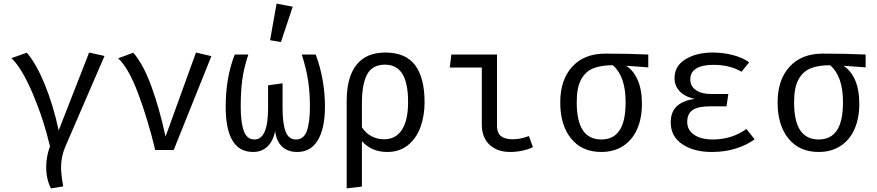

<svg xmlns="http://www.w3.org/2000/svg" viewBox="-20 -828 4840 1060"><path d="M557 -519 340 -17Q317 38 317 96Q317 134 329 201L261 212Q235 160 235 95Q235 36 256 -20Q221 -169 161 -310.5Q101 -452 43 -507L128 -537Q180 -477 227 -362.5Q274 -248 304 -108L472 -538Z M632 -506 716 -537Q771 -474 815.5 -352Q860 -230 894 -74L1062 -538L1147 -518L939 0H837Q797 -167 743 -311Q689 -455 632 -506Z M1774 -239Q1774 -120 1735 -54.5Q1696 11 1621 11Q1569 11 1537.5 -18.5Q1506 -48 1499 -105Q1488 -49 1456.5 -19Q1425 11 1377 11Q1226 11 1226 -239Q1226 -400 1276 -527H1351Q1325 -448 1317 -384Q1309 -320 1309 -239Q1309 -152 1326 -105Q1343 -58 1385 -58Q1460 -58 1460 -231V-357L1540 -368V-230Q1540 -147 1556.5 -102.5Q1573 -58 1614 -58Q1657 -58 1674 -105Q1691 -152 1691 -239Q1691 -315 1681.5 -380Q1672 -445 1646 -527H1723Q1774 -390 1774 -239ZM1596 -791 1531 -596 1471 -606 1507 -808Z M2324 -264Q2324 -188 2301 -125.5Q2278 -63 2231.5 -26Q2185 11 2118 11Q2031 11 1978 -49V202L1894 212V-271Q1894 -402 1948 -470Q2002 -538 2107 -538Q2219 -538 2271.5 -468.5Q2324 -399 2324 -264ZM1978 -257V-125Q1999 -93 2031 -76Q2063 -59 2100 -59Q2165 -59 2199 -111.5Q2233 -164 2233 -264Q2233 -369 2201.5 -420Q2170 -471 2105 -471Q2036 -471 2007 -417.5Q1978 -364 1978 -257Z M2463 -455 2472 -527H2724V-130Q2724 -59 2811 -59Q2853 -59 2900 -77L2922 -16Q2903 -5 2867.5 3Q2832 11 2797 11Q2725 11 2682.5 -29Q2640 -69 2640 -140V-455Z M3559 -456 3436 -465Q3477 -440 3500.5 -386.5Q3524 -333 3524 -254Q3524 -175 3497.5 -115Q3471 -55 3420 -22Q3369 11 3300 11Q3193 11 3133 -63Q3073 -137 3073 -263Q3073 -387 3139 -459.5Q3205 -532 3322 -532Q3449 -532 3559 -527ZM3434 -264Q3434 -407 3363 -468Q3299 -468 3256 -451Q3213 -434 3188.5 -389.5Q3164 -345 3164 -263Q3164 -159 3198 -108.5Q3232 -58 3300 -58Q3367 -58 3400.5 -108.5Q3434 -159 3434 -264Z M3901 -241Q3834 -241 3804 -220.5Q3774 -200 3774 -155Q3774 -110 3812 -84Q3850 -58 3916 -58Q4020 -58 4101 -116L4146 -59Q4105 -28 4044 -8.5Q3983 11 3910 11Q3810 11 3746.5 -32Q3683 -75 3683 -152Q3683 -210 3716.5 -241.5Q3750 -273 3815 -282Q3761 -294 3732.5 -324Q3704 -354 3704 -397Q3704 -464 3764.5 -501Q3825 -538 3916 -538Q3970 -538 4024 -524.5Q4078 -511 4116 -484L4074 -432Q4009 -470 3919 -470Q3857 -470 3824 -450Q3791 -430 3791 -389Q3791 -352 3822 -330.5Q3853 -309 3907 -309H4001L3991 -241Z M4759 -456 4636 -465Q4677 -440 4700.5 -386.5Q4724 -333 4724 -254Q4724 -175 4697.5 -115Q4671 -55 4620 -22Q4569 11 4500 11Q4393 11 4333 -63Q4273 -137 4273 -263Q4273 -387 4339 -459.5Q4405 -532 4522 -532Q4649 -532 4759 -527ZM4634 -264Q4634 -407 4563 -468Q4499 -468 4456 -451Q4413 -434 4388.5 -389.5Q4364 -345 4364 -263Q4364 -159 4398 -108.5Q4432 -58 4500 -58Q4567 -58 4600.5 -108.5Q4634 -159 4634 -264Z"/></svg>

Font: Fira Mono
Style: Regular
Weight: 400
Designer: Carrois Corporate & Edenspiekermann AG
Foundry: Carrois Corporate GbR & Edenspiekermann AG
Version: Version 3.206